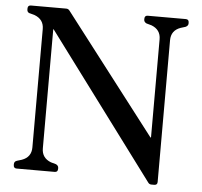

<svg xmlns="http://www.w3.org/2000/svg" viewBox="-55 -837 962 915"><g transform="rotate(5 426.0 -380.0)"><path d="M702 20Q692 20 686 11L175 -675Q172 -680 172 -675V-107Q172 -61 216 -44L241 -37Q253 -31 253 -20V-16Q253 0 238 0H56Q41 0 41 -16V-20Q41 -33 54 -37L77 -44Q122 -60 122 -107V-673Q122 -719 78 -736L53 -743H52Q41 -747 41 -760V-764Q41 -780 56 -780H225Q235 -780 241 -772L677 -205Q681 -200 681 -206V-673Q681 -719 637 -736L612 -743Q600 -749 600 -760V-764Q600 -780 615 -780H797Q812 -780 812 -764V-760Q812 -749 799 -743L776 -736Q731 -720 731 -673V5Q731 20 716 20Z"/></g></svg>

Font: Caslon OS
Style: Regular
Weight: 400
Designer: Alfredo Marco Pradil
Foundry: Hanken Design Co.
Version: Version 1.000;PS 001.000;hotconv 1.0.88;makeotf.lib2.5.64775